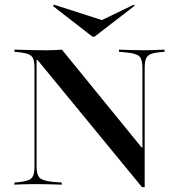

<svg xmlns="http://www.w3.org/2000/svg" viewBox="-20 -781 757 812"><path d="M580.6 10.5 138.7 -527.4H134.7V-201.6H125.8V-492.7Q125.8 -517.7 121 -531Q116.1 -544.4 103.2 -550.4Q90.3 -556.5 65.3 -559.7L41.1 -562.1V-571Q56.5 -571 76.2 -570.2Q96 -569.4 119.4 -569Q142.7 -568.5 169.4 -568.5H180.6Q199.2 -568.5 214.5 -569.4Q229.8 -570.2 241.9 -571L579 -157.3H582.3V-492.7Q582.3 -529 570.2 -541.9Q558.1 -554.8 516.1 -558.9L483.1 -562.1V-571Q505.6 -570.2 534.7 -569.4Q563.7 -568.5 587.1 -568.5Q604.8 -568.5 621 -569Q637.1 -569.4 651.2 -570.2Q665.3 -571 675.8 -571V-562.1L652.4 -559.7Q627.4 -557.3 614.5 -550.8Q601.6 -544.4 596.8 -531Q591.9 -517.7 591.9 -492.7V10.5ZM134.7 -78.2Q134.7 -41.9 147.2 -29.4Q159.7 -16.9 201.6 -12.1L241.1 -8.9V0Q225 -0.8 205.6 -1.2Q186.3 -1.6 166.9 -2Q147.6 -2.4 130.6 -2.4Q112.9 -2.4 96.4 -2Q79.8 -1.6 66.1 -1.2Q52.4 -0.8 41.1 0V-8.9L65.3 -11.3Q90.3 -14.5 103.2 -20.6Q116.1 -26.6 121 -39.9Q125.8 -53.2 125.8 -78.2V-201.6H134.7ZM546 -761.3 549.2 -756.5 379.8 -625.8H371L204 -755.6L208.1 -761.3L431.5 -689.5L379 -680.6Z"/></svg>

Font: Playfair 144pt SemiExpanded SemiBold
Style: Regular
Weight: 600
Width: 6
Designer: Claus Eggers Sørensen
Foundry: Claus Eggers Sørensen
Version: Version 2.203